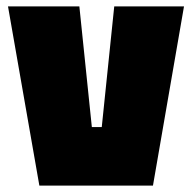

<svg xmlns="http://www.w3.org/2000/svg" viewBox="-20 -580 600 600"><path d="M103 0 5 -560H228L267 -183H298L337 -560H555L458 0Z"/></svg>

Font: Tektur SemiCondensed Black
Style: Regular
Weight: 900
Width: 4
Designer: Adam Jagosz
Foundry: Adam Jagosz
Version: Version 1.005;gftools[0.9.30]